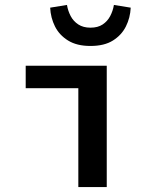

<svg xmlns="http://www.w3.org/2000/svg" viewBox="-20 -757 640 777"><path d="M297 0V-400H84V-491H412V0ZM346 -571Q291 -571 255.5 -593Q220 -615 202.5 -650Q185 -685 183 -726L251 -737Q255 -713 266 -692Q277 -671 297 -658Q317 -645 346 -645Q376 -645 395.5 -658Q415 -671 426 -692Q437 -713 441 -737L509 -726Q507 -685 489.5 -650Q472 -615 437 -593Q402 -571 346 -571Z"/></svg>

Font: Source Code Pro SemiBold
Style: Regular
Weight: 600
Monospace: yes
Designer: Paul D. Hunt, Teo Tuominen
Foundry: Adobe Systems Incorporated
Version: Version 1.018;hotconv 1.0.116;makeotfexe 2.5.65601